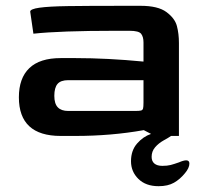

<svg xmlns="http://www.w3.org/2000/svg" viewBox="-20 -468 691 661"><path d="M632 95Q632 110 617 128Q600 149 579 161Q558 173 526 173Q482 173 456.5 148Q431 123 431 87Q431 50 452 26Q473 2 500 -7L475 -20Q363 0 239 0H189Q45 0 45 -133Q45 -199 81 -233.5Q117 -268 189 -268H240Q349 -268 474 -256V-322Q474 -341 466 -351.5Q458 -362 426 -362H376Q187 -362 95 -352L84 -428Q84 -437 116 -441.5Q148 -446 213 -447Q278 -448 414 -448H464Q524 -448 553 -426.5Q582 -405 589 -378.5Q596 -352 596 -320V0H569Q562 5 544 15Q526 25 514 39Q502 53 502 72Q502 87 511.5 95Q521 103 539 103Q556 103 567.5 100Q579 97 596 91Q612 84 621 84Q632 84 632 95ZM474 -192H215Q189 -192 178 -179Q167 -166 167 -138Q167 -111 179 -98.5Q191 -86 215 -86H444Q460 -86 465.5 -87.5Q471 -89 472.5 -94.5Q474 -100 474 -115Z"/></svg>

Font: Gold
Style: Regular
Weight: 400
Designer: jaiki
Version: Version 1.000